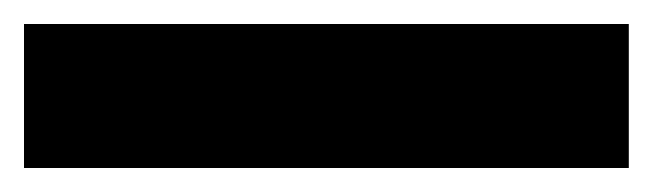

<svg xmlns="http://www.w3.org/2000/svg" viewBox="-22 45 544 160"><path d="M502 185H-2V65H502Z"/></svg>

Font: Noto Sans Cham Black
Style: Regular
Weight: 900
Version: Version 2.002